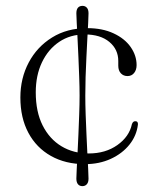

<svg xmlns="http://www.w3.org/2000/svg" viewBox="-20 -558 524 655"><path d="M271 -232Q271 -202 272.2 -167.8Q273.5 -133.5 275 -99.2Q276.5 -65 278 -35Q279.5 -5 280.8 18Q282 41 282 51.5Q282 64 276.2 70.5Q270.5 77 261 77Q251.5 77 246 70.5Q240.5 64 240.5 51Q240.5 40.5 241.8 17.8Q243 -5 244.5 -35Q246 -65 247.5 -99Q249 -133 250.2 -167.5Q251.5 -202 251.5 -232Q251.5 -261.5 250.2 -295.5Q249 -329.5 247.5 -363.2Q246 -397 244.5 -427Q243 -457 241.8 -479.5Q240.5 -502 240.5 -512.5Q240.5 -525.5 246 -531.8Q251.5 -538 261.5 -538Q270.5 -538 276.2 -531.8Q282 -525.5 282 -512.5Q282 -502 280.8 -479.5Q279.5 -457 278 -427Q276.5 -397 274.8 -363.2Q273 -329.5 272 -295.5Q271 -261.5 271 -232ZM446 -336Q446 -319.5 437.5 -309Q429 -298.5 415 -298.5Q401 -298.5 392.2 -308Q383.5 -317.5 383.5 -334V-350Q383.5 -389.5 353 -415Q322.5 -440.5 269 -440.5Q219.5 -440.5 182 -415.2Q144.5 -390 123.2 -345.5Q102 -301 102 -243Q102 -176.5 125.5 -130Q149 -83.5 189.8 -59Q230.5 -34.5 283 -34.5Q340 -34.5 380.5 -63.2Q421 -92 430 -134.5Q432 -140 434.8 -142.2Q437.5 -144.5 441.5 -144.5Q447 -144.5 449 -141.2Q451 -138 450.5 -133Q446 -95 421.5 -64.5Q397 -34 357.8 -16Q318.5 2 270 2Q203.5 2 153.8 -26Q104 -54 76.8 -105Q49.5 -156 49.5 -225.5Q49.5 -291 78 -344.8Q106.5 -398.5 157.8 -430.2Q209 -462 277.5 -462Q329.5 -462 367.5 -444.2Q405.5 -426.5 425.8 -397.5Q446 -368.5 446 -336Z"/></svg>

Font: Fraunces ExtraLight
Style: Regular
Weight: 250
Version: Version 1.000;[b76b70a41]